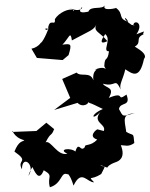

<svg xmlns="http://www.w3.org/2000/svg" viewBox="-20 -748 633 812"><path d="M392 -201C385 -199 352 -170 391 -158C363 -127 337 -141 339 -126C325 -108 318 -131 311 -127C303 -130 292 -87 302 -104C284 -126 221 -118 265 -98C223 -86 195 -157 173 -146C196 -192 196 -168 209 -202L176 -229L134 -194L31 -190C33 -205 34 -167 83 -155C77 -148 60 -155 41 -107C107 -61 49 -74 73 -32C72 -97 133 -51 100 -4C119 -68 158 -62 109 -60C128 -16 145 22 165 -28C209 -3 178 -3 191 44C245 28 236 -26 267 -10C261 -16 275 -16 291 37C325 -34 348 24 378 23C351 -7 363 17 408 -12C432 -59 422 -35 403 -51C459 -30 409 -40 469 -62C481 -66 513 -79 491 -134C509 -134 522 -125 548 -143C543 -190 548 -171 514 -190C505 -248 497 -263 550 -270C494 -253 502 -254 483 -287C489 -319 535 -295 515 -348C468 -315 514 -365 440 -334C468 -381 427 -374 415 -394C473 -378 464 -423 491 -369C482 -389 500 -411 510 -455C541 -434 571 -413 589 -499C603 -515 580 -533 550 -551C582 -569 549 -586 587 -603C579 -611 611 -624 557 -603C590 -651 548 -666 544 -643C550 -639 562 -638 536 -643C492 -673 511 -682 522 -656C476 -670 506 -689 470 -715C484 -716 403 -695 425 -728C414 -704 364 -726 354 -699C354 -699 314 -688 319 -706C333 -739 337 -685 271 -715C308 -700 288 -697 289 -706C272 -713 230 -696 212 -667C216 -632 189 -677 183 -626C158 -635 181 -602 190 -642C190 -636 165 -574 153 -567C160 -579 146 -548 113 -542L136 -503L245 -494L270 -515C285 -564 280 -564 244 -559C272 -587 278 -621 284 -577C359 -618 378 -620 388 -646C373 -613 400 -616 434 -574C428 -571 389 -552 425 -604C454 -580 410 -530 441 -531C434 -482 423 -515 421 -468C437 -433 434 -478 381 -453C420 -454 367 -469 375 -408C362 -448 321 -421 304 -441L243 -414L277 -334L209 -283L308 -313C331 -289 363 -314 349 -317C379 -303 344 -322 415 -287C357 -262 368 -231 412 -283C360 -229 432 -226 419 -194Z"/></svg>

Font: Asimov Aggro
Style: CondIt
Weight: 500
Designer: Google
Version: Version 2.000980; 2014